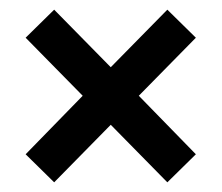

<svg xmlns="http://www.w3.org/2000/svg" viewBox="-20 -478 458 397"><path d="M267 -280 385 -159 326 -101 209 -220 92 -101 33 -159 151 -280 33 -400 92 -458 209 -339 326 -458 385 -400Z"/></svg>

Font: Cabin Medium
Style: Regular
Weight: 500
Designer: Pablo Impallari
Foundry: Pablo Impallari. http://www.impallari.com Igino Marini. http://www.ikern.com
Version: Version 2.200